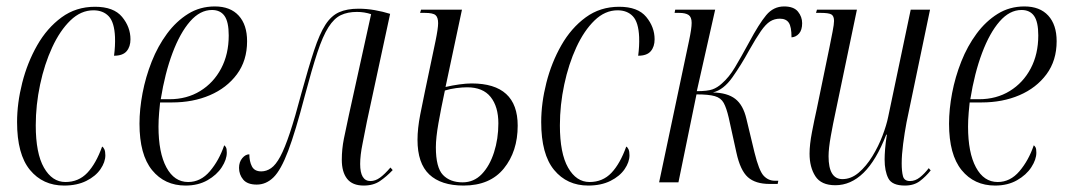

<svg xmlns="http://www.w3.org/2000/svg" viewBox="-20 -566 3306 596"><path d="M179 10Q113 10 73 -38.5Q33 -87 33 -187Q33 -246 49 -309Q65 -372 95.5 -425.5Q126 -479 171 -512Q216 -545 275 -545Q333 -545 359 -513.5Q385 -482 385 -444Q385 -421 373 -407Q361 -393 334 -393Q338 -423 337 -451Q335 -497 317.5 -515.5Q300 -534 270 -534Q231 -534 198.5 -502.5Q166 -471 142 -419Q118 -367 104.5 -303.5Q91 -240 91 -177Q91 -90 116.5 -45.5Q142 -1 183 -1Q224 -1 251 -29.5Q278 -58 297 -111Q301 -109 304 -102.5Q307 -96 307 -84Q307 -63 292 -41Q277 -19 248 -4.5Q219 10 179 10Z M556 10Q491 10 452 -38Q413 -86 413 -182Q413 -227 422.5 -277Q432 -327 451 -375Q470 -423 498.5 -461.5Q527 -500 564 -523Q601 -546 647 -546Q695 -546 721 -517.5Q747 -489 747 -438Q747 -378 715.5 -335.5Q684 -293 631.5 -270.5Q579 -248 514 -248H477Q476 -241 474 -217Q472 -193 472 -173Q472 -92 496.5 -46.5Q521 -1 564 -1Q603 -1 631.5 -34.5Q660 -68 676 -115Q679 -113 681.5 -108.5Q684 -104 684 -92Q684 -71 668.5 -47Q653 -23 624 -6.5Q595 10 556 10ZM506 -258Q560 -258 601.5 -283.5Q643 -309 666.5 -353.5Q690 -398 690 -456Q690 -498 677 -516.5Q664 -535 638 -535Q601 -535 570 -499.5Q539 -464 515.5 -401.5Q492 -339 479 -258Z M1109 10Q1074 10 1057.5 -11Q1041 -32 1041 -70Q1041 -103 1047.5 -135.5Q1054 -168 1063 -209L1132 -522Q1111 -529 1088 -529Q1059 -529 1038 -519Q1017 -509 999.5 -481.5Q982 -454 965 -402.5Q948 -351 926 -268Q897 -157 874.5 -97.5Q852 -38 829 -15.5Q806 7 777 7Q748 7 735 -8.5Q722 -24 722 -45Q722 -63 732 -75Q742 -87 754 -87Q754 -65 762 -49.5Q770 -34 791 -34Q807 -34 821.5 -44Q836 -54 850 -80Q864 -106 880 -154Q896 -202 916 -278Q938 -358 955 -409.5Q972 -461 990 -489Q1008 -517 1032.5 -528Q1057 -539 1093 -539Q1118 -539 1143.5 -534.5Q1169 -530 1191 -523L1119 -189Q1113 -157 1105.5 -120.5Q1098 -84 1098 -57Q1098 -4 1130 -4Q1145 -4 1159.5 -14.5Q1174 -25 1192 -46L1199 -38Q1180 -18 1159.5 -4Q1139 10 1109 10Z M1419 10Q1349 10 1312.5 -24.5Q1276 -59 1276 -132Q1276 -167 1284.5 -210.5Q1293 -254 1299 -282L1332 -439Q1340 -478 1340 -494Q1340 -512 1332 -519Q1324 -526 1299 -526H1284L1287 -536H1414L1363 -296Q1384 -301 1406 -304Q1428 -307 1444 -307Q1587 -307 1587 -176Q1587 -96 1544 -43Q1501 10 1419 10ZM1416 0Q1451 0 1475.5 -25.5Q1500 -51 1513.5 -93Q1527 -135 1527 -183Q1527 -235 1503 -265Q1479 -295 1430 -295Q1415 -295 1396 -292.5Q1377 -290 1361 -285Q1349 -229 1341 -183.5Q1333 -138 1333 -109Q1333 -46 1355 -23Q1377 0 1416 0Z M1806 10Q1740 10 1700 -38.5Q1660 -87 1660 -187Q1660 -246 1676 -309Q1692 -372 1722.5 -425.5Q1753 -479 1798 -512Q1843 -545 1902 -545Q1960 -545 1986 -513.5Q2012 -482 2012 -444Q2012 -421 2000 -407Q1988 -393 1961 -393Q1965 -423 1964 -451Q1962 -497 1944.5 -515.5Q1927 -534 1897 -534Q1858 -534 1825.5 -502.5Q1793 -471 1769 -419Q1745 -367 1731.5 -303.5Q1718 -240 1718 -177Q1718 -90 1743.5 -45.5Q1769 -1 1810 -1Q1851 -1 1878 -29.5Q1905 -58 1924 -111Q1928 -109 1931 -102.5Q1934 -96 1934 -84Q1934 -63 1919 -41Q1904 -19 1875 -4.5Q1846 10 1806 10Z M2369 5Q2325 5 2301.5 -16Q2278 -37 2266 -92L2242 -201Q2235 -231 2226.5 -246.5Q2218 -262 2199 -267.5Q2180 -273 2142 -273L2086 0H2026L2119 -440Q2123 -459 2125 -472.5Q2127 -486 2127 -495Q2127 -513 2117.5 -519.5Q2108 -526 2088 -526H2074L2076 -536H2200L2143 -283Q2176 -283 2191.5 -288.5Q2207 -294 2221 -307Q2243 -326 2261.5 -357Q2280 -388 2305 -434Q2336 -492 2358.5 -519Q2381 -546 2414 -546Q2444 -546 2457 -530Q2470 -514 2470 -494Q2470 -473 2460.5 -462Q2451 -451 2437 -450Q2437 -483 2428.5 -495.5Q2420 -508 2401 -508Q2384 -508 2370.5 -499.5Q2357 -491 2342 -469.5Q2327 -448 2305 -409Q2281 -365 2253.5 -326Q2226 -287 2193 -279Q2238 -278 2262.5 -259Q2287 -240 2297 -197L2322 -93Q2336 -36 2350.5 -20.5Q2365 -5 2385 -5H2396L2394 5Z M2789 10Q2749 10 2737.5 -12.5Q2726 -35 2726 -71Q2726 -84 2727.5 -103.5Q2729 -123 2733 -148H2731Q2700 -68 2660.5 -29.5Q2621 9 2573 9Q2529 9 2511 -19Q2493 -47 2493 -89Q2493 -117 2500.5 -156Q2508 -195 2515 -226L2555 -420Q2560 -445 2564.5 -468Q2569 -491 2569 -501Q2569 -516 2561 -521Q2553 -526 2528 -526H2513L2516 -536H2640L2573 -215Q2566 -183 2559 -144Q2552 -105 2552 -81Q2552 -10 2595 -10Q2622 -10 2645.5 -30Q2669 -50 2688 -81Q2707 -112 2719.5 -145Q2732 -178 2737 -203L2807 -536H2867L2794 -186Q2788 -154 2783.5 -119.5Q2779 -85 2779 -59Q2779 -34 2783 -19Q2787 -4 2805 -4Q2821 -4 2835.5 -15.5Q2850 -27 2863 -44L2869 -37Q2854 -18 2835.5 -4Q2817 10 2789 10Z M3069 10Q3004 10 2965 -38Q2926 -86 2926 -182Q2926 -227 2935.5 -277Q2945 -327 2964 -375Q2983 -423 3011.5 -461.5Q3040 -500 3077 -523Q3114 -546 3160 -546Q3208 -546 3234 -517.5Q3260 -489 3260 -438Q3260 -378 3228.5 -335.5Q3197 -293 3144.5 -270.5Q3092 -248 3027 -248H2990Q2989 -241 2987 -217Q2985 -193 2985 -173Q2985 -92 3009.5 -46.5Q3034 -1 3077 -1Q3116 -1 3144.5 -34.5Q3173 -68 3189 -115Q3192 -113 3194.5 -108.5Q3197 -104 3197 -92Q3197 -71 3181.5 -47Q3166 -23 3137 -6.5Q3108 10 3069 10ZM3019 -258Q3073 -258 3114.5 -283.5Q3156 -309 3179.5 -353.5Q3203 -398 3203 -456Q3203 -498 3190 -516.5Q3177 -535 3151 -535Q3114 -535 3083 -499.5Q3052 -464 3028.5 -401.5Q3005 -339 2992 -258Z"/></svg>

Font: Noto Serif Display ExtraCondensed Light
Style: Italic
Weight: 300
Width: 2
Italic angle: -12°
Designer: Monotype Design Team
Foundry: Monotype Imaging Inc.
Version: Version 2.009